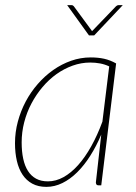

<svg xmlns="http://www.w3.org/2000/svg" viewBox="-20 -723 532 749"><path d="M38.5 0ZM375 0H364Q358 0 356 -3.8Q354 -7.5 354 -11.5L375 -198Q356 -153 332.2 -115.5Q308.5 -78 281.2 -51Q254 -24 223.5 -9Q193 6 161 6Q129 6 106 -6.5Q83 -19 68 -41.5Q53 -64 45.8 -95.2Q38.5 -126.5 38.5 -164.5Q38.5 -207 49.5 -248.2Q60.5 -289.5 80.2 -326.8Q100 -364 127.5 -395.5Q155 -427 187.8 -450Q220.5 -473 257.5 -486Q294.5 -499 334 -499Q362.5 -499 386.2 -493.8Q410 -488.5 433 -475.5ZM167 -15.5Q198 -15.5 227.8 -32Q257.5 -48.5 284.8 -79Q312 -109.5 336 -152.5Q360 -195.5 379.5 -248.5L406 -464Q389 -472 370.5 -475.5Q352 -479 332 -479Q297 -479 263.5 -467Q230 -455 200.2 -433.8Q170.5 -412.5 145.8 -383.2Q121 -354 102.8 -319.5Q84.5 -285 74.5 -246.2Q64.5 -207.5 64.5 -167.5Q64.5 -132 70.5 -104Q76.5 -76 89 -56.2Q101.5 -36.5 120.8 -26Q140 -15.5 167 -15.5ZM347.5 -585H327L242 -703H259Q262 -703 264.5 -701.5Q267 -700 268 -698.5L336 -606L339 -601.5L343.5 -606L432.5 -698.5Q437.5 -703 442 -703H459Z"/></svg>

Font: Lato Thin
Style: Italic
Weight: 200
Italic angle: -7°
Designer: Lukasz Dziedzic
Foundry: tyPoland Lukasz Dziedzic
Version: Version 2.007; 2014-02-27